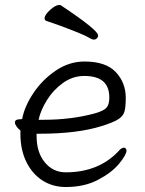

<svg xmlns="http://www.w3.org/2000/svg" viewBox="-20 -733 583 771"><path d="M357 -574Q352 -574 346 -577Q326 -589 295 -601.5Q264 -614 242.5 -622Q221 -630 210 -634L166 -649Q159 -652 159 -659Q159 -673 181 -693Q203 -713 218 -713Q222 -713 224 -712Q374 -612 374 -591Q374 -584 369 -579Q364 -574 357 -574ZM244 -41Q375 -41 455 -125Q467 -140 478 -140Q482 -140 485 -136.5Q488 -133 488 -128Q488 -112 458.5 -76Q429 -40 374 -11Q319 18 244 18Q192 18 151 -8Q110 -34 86 -82.5Q62 -131 62 -195V-209Q53 -216 46.5 -225Q40 -234 40 -241Q40 -254 59 -254L69 -255Q78 -305 114 -359Q150 -413 204 -449.5Q258 -486 319 -486Q405 -486 445 -443.5Q485 -401 485 -340Q485 -302 479.5 -284Q474 -266 454 -253.5Q434 -241 389 -227Q291 -196 140 -196H127V-186Q127 -121 160 -81Q193 -41 244 -41ZM362 -278Q397 -288 408 -301Q419 -314 419 -341Q419 -385 394 -406.5Q369 -428 318 -428Q272 -428 233 -400Q194 -372 168.5 -331Q143 -290 135 -252H155Q267 -252 362 -278Z"/></svg>

Font: Iansui
Style: Regular
Weight: 400
Designer: But Ko / Fontworks Inc.
Foundry: zi-hi.com / Fontworks Inc.
Version: Version 1.002